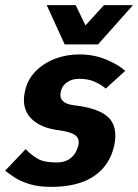

<svg xmlns="http://www.w3.org/2000/svg" viewBox="-43 -720 538 748"><path d="M-23 -55 57 -139Q79 -116 104 -101.5Q129 -87 177 -87Q212 -87 233.5 -105Q255 -123 262 -153Q268 -180 250.5 -193Q233 -206 190 -212Q113 -221 76.5 -260.5Q40 -300 54 -363Q63 -408 94 -440.5Q125 -473 170 -490.5Q215 -508 266 -508Q322 -508 369.5 -488.5Q417 -469 445 -444L369 -375Q350 -391 325 -402Q300 -413 265 -413Q237 -413 217.5 -399Q198 -385 194 -363Q183 -318 244 -310Q342 -299 379.5 -262.5Q417 -226 402 -153Q385 -76 323.5 -34Q262 8 156 8Q106 8 71 -3Q36 -14 13.5 -29Q-9 -44 -23 -55ZM475 -700 339 -547H209L139 -700H252L290 -621L362 -700Z"/></svg>

Font: Epunda Sans
Style: Bold Italic
Weight: 700
Italic angle: -12.0243°
Designer: Simon Atzbach
Foundry: typofactur
Version: Version 2.204; ttfautohint (v1.8.4.7-5d5b)